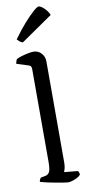

<svg xmlns="http://www.w3.org/2000/svg" viewBox="-113 -1100 521 1140"><g transform="rotate(-10 147.5 -529.5)"><path d="M203 0Q195 0 173 -3.5Q151 -7 123.5 -12Q96 -17 72 -22.5Q48 -28 36 -32Q36 -40 39.5 -46.5Q43 -53 46 -56L73 -61Q90 -64 98.5 -79Q107 -94 107 -139V-700Q107 -708 104 -714.5Q101 -721 91 -724L19 -747Q21 -757 23.5 -764Q26 -771 28 -774Q39 -780 59 -786Q79 -792 99.5 -796Q120 -800 131 -800Q160 -800 179 -779.5Q198 -759 198 -730V-120Q198 -99 194 -84.5Q190 -70 187 -64L270 -56Q272 -53 274.5 -47.5Q277 -42 277 -33Q272 -25 258 -17.5Q244 -10 228.5 -5Q213 0 203 0ZM80 -865Q68 -869 59.5 -876.5Q51 -884 47 -889Q83 -939 116.5 -977Q150 -1015 175 -1037Q200 -1059 209 -1059Q217 -1059 230 -1049.5Q243 -1040 254.5 -1025.5Q266 -1011 271 -997Z"/></g></svg>

Font: Texturina 12pt
Style: Regular
Weight: 400
Designer: Guillermo Torres Carreño
Foundry: Omnibus-Type
Version: Version 1.002